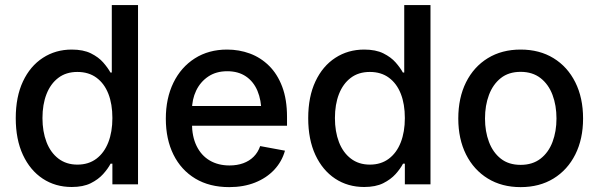

<svg xmlns="http://www.w3.org/2000/svg" viewBox="-20 -748 2430 779"><path d="M271 10.7Q204.6 10.7 153.3 -23.2Q102.1 -57.1 73 -119.6Q43.9 -182.1 43.9 -268.6Q43.9 -355.5 73.2 -417.7Q102.5 -480 154.1 -513.4Q205.6 -546.9 271 -546.9Q317.9 -546.9 348.9 -531.5Q379.9 -516.1 398.7 -494.6Q417.5 -473.1 428.2 -453.6H433.6V-727.5H540V0H436V-84H428.7Q418 -63.5 398.4 -41.7Q378.9 -20 348.1 -4.6Q317.4 10.7 271 10.7ZM293.9 -80.1Q339.4 -80.1 371.1 -104Q402.8 -127.9 419.4 -170.4Q436 -212.9 436 -269Q436 -325.7 419.7 -367.4Q403.3 -409.2 371.6 -432.6Q339.8 -456.1 293.9 -456.1Q248 -456.1 216.6 -432.1Q185.1 -408.2 168.7 -366.2Q152.3 -324.2 152.3 -269Q152.3 -214.4 168.7 -171.6Q185.1 -128.9 217 -104.5Q249 -80.1 293.9 -80.1Z M910.2 11.2Q830.1 11.2 772.5 -23.4Q714.8 -58.1 683.8 -120.6Q652.8 -183.1 652.8 -266.6Q652.8 -349.1 683.6 -412.4Q714.4 -475.6 770.5 -511.2Q826.7 -546.9 901.4 -546.9Q950.2 -546.9 993.9 -530.8Q1037.6 -514.6 1071.5 -481.2Q1105.5 -447.8 1125 -396.2Q1144.5 -344.7 1144.5 -273.9V-237.8H709.5V-317.9H1089.4L1040.5 -292Q1040.5 -341.3 1024.7 -379.2Q1008.8 -417 977.8 -438Q946.8 -459 901.9 -459Q856.9 -459 825 -437.5Q793 -416 775.9 -380.4Q758.8 -344.7 758.8 -300.8V-248.5Q758.8 -194.3 777.6 -155.8Q796.4 -117.2 830.8 -96.9Q865.2 -76.7 911.1 -76.7Q941.9 -76.7 966.8 -85.7Q991.7 -94.7 1009.3 -112.3Q1026.9 -129.9 1035.6 -155.3L1136.2 -136.7Q1124 -92.8 1092.8 -59.3Q1061.5 -25.9 1014.9 -7.3Q968.3 11.2 910.2 11.2Z M1457.5 10.7Q1391.1 10.7 1339.8 -23.2Q1288.6 -57.1 1259.5 -119.6Q1230.5 -182.1 1230.5 -268.6Q1230.5 -355.5 1259.8 -417.7Q1289.1 -480 1340.6 -513.4Q1392.1 -546.9 1457.5 -546.9Q1504.4 -546.9 1535.4 -531.5Q1566.4 -516.1 1585.2 -494.6Q1604 -473.1 1614.7 -453.6H1620.1V-727.5H1726.6V0H1622.6V-84H1615.2Q1604.5 -63.5 1585 -41.7Q1565.4 -20 1534.7 -4.6Q1503.9 10.7 1457.5 10.7ZM1480.5 -80.1Q1525.9 -80.1 1557.6 -104Q1589.4 -127.9 1606 -170.4Q1622.6 -212.9 1622.6 -269Q1622.6 -325.7 1606.2 -367.4Q1589.8 -409.2 1558.1 -432.6Q1526.4 -456.1 1480.5 -456.1Q1434.6 -456.1 1403.1 -432.1Q1371.6 -408.2 1355.2 -366.2Q1338.9 -324.2 1338.9 -269Q1338.9 -214.4 1355.2 -171.6Q1371.6 -128.9 1403.6 -104.5Q1435.5 -80.1 1480.5 -80.1Z M2092.3 11.2Q2016.1 11.2 1959.2 -23.7Q1902.3 -58.6 1870.8 -121.3Q1839.4 -184.1 1839.4 -267.1Q1839.4 -351.1 1870.8 -414.1Q1902.3 -477.1 1959.2 -512Q2016.1 -546.9 2092.3 -546.9Q2168.9 -546.9 2225.8 -512Q2282.7 -477.1 2314.2 -414.1Q2345.7 -351.1 2345.7 -267.1Q2345.7 -184.1 2314.2 -121.3Q2282.7 -58.6 2225.8 -23.7Q2168.9 11.2 2092.3 11.2ZM2092.3 -79.1Q2140.6 -79.1 2173.1 -104.2Q2205.6 -129.4 2221.7 -172.1Q2237.8 -214.8 2237.8 -267.1Q2237.8 -320.3 2221.7 -363Q2205.6 -405.8 2173.1 -431.2Q2140.6 -456.5 2092.3 -456.5Q2043.9 -456.5 2012 -431.2Q1980 -405.8 1963.9 -363Q1947.8 -320.3 1947.8 -267.1Q1947.8 -214.8 1963.9 -172.1Q1980 -129.4 2012 -104.2Q2043.9 -79.1 2092.3 -79.1Z"/></svg>

Font: Inter 18pt Medium
Style: Regular
Weight: 500
Designer: Rasmus Andersson
Foundry: rsms
Version: Version 4.001;git-66647c0bb